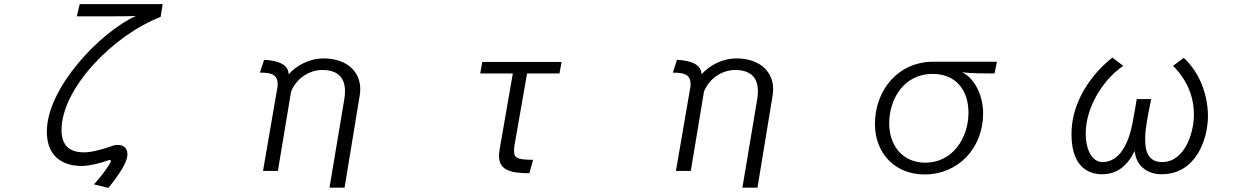

<svg xmlns="http://www.w3.org/2000/svg" viewBox="-20 -798 6040 930"><path d="M505 112C548 60 597 -10 597 -47V-50C597 -91 566 -96 549 -96H544C537 -96 524 -91 517 -89C480 -76 427 -60 386 -60C311 -60 278 -100 278 -168C278 -370 529 -628 758 -716L768 -778H366L352 -719H522C547 -719 614 -719 639 -721C467 -644 207 -373 207 -161C207 4 346 6 378 6C415 6 481 -12 500 -20C504 -22 508 -23 511 -23C515 -23 517 -21 517 -18C517 -9 479 48 435 95Z M1649 111 1722 -333C1724 -344 1725 -355 1725 -366C1725 -457 1653 -515 1548 -515C1478 -515 1416 -481 1378 -438C1378 -502 1284 -507 1259 -508L1239 -446C1284 -446 1325 -443 1325 -390C1325 -382 1324 -373 1322 -365L1254 30H1326L1390 -355C1417 -420 1479 -459 1541 -459C1620 -459 1651 -418 1651 -357C1651 -345 1650 -332 1648 -319L1576 111Z M2562 -24C2480 -24 2470 -35 2470 -68C2470 -75 2470 -84 2472 -94L2533 -442H2690L2700 -498H2316L2306 -442H2464L2401 -80C2398 -62 2397 -53 2397 -44C2397 22 2444 41 2544 41Z M3649 111 3722 -333C3724 -344 3725 -355 3725 -366C3725 -457 3653 -515 3548 -515C3478 -515 3416 -481 3378 -438C3378 -502 3284 -507 3259 -508L3239 -446C3284 -446 3325 -443 3325 -390C3325 -382 3324 -373 3322 -365L3254 30H3326L3390 -355C3417 -420 3479 -459 3541 -459C3620 -459 3651 -418 3651 -357C3651 -345 3650 -332 3648 -319L3576 111Z M4797 -442 4809 -499H4500C4331 -499 4218 -362 4218 -197C4218 -56 4315 47 4458 47C4622 47 4742 -81 4742 -249C4742 -347 4691 -427 4639 -448C4656 -446 4693 -443 4711 -443ZM4462 -10C4352 -10 4287 -93 4287 -201C4287 -310 4352 -440 4498 -440C4607 -440 4671 -365 4671 -252C4671 -128 4593 -10 4462 -10Z M5527 -129C5527 -174 5538 -229 5556 -318H5486C5480 -281 5472 -234 5466 -204C5448 -107 5405 -13 5320 -13C5271 -13 5239 -70 5239 -152C5239 -276 5321 -412 5421 -479L5368 -519C5349 -504 5170 -366 5170 -147C5170 38 5284 46 5318 46C5393 46 5442 3 5476 -67C5483 7 5539 46 5606 46C5773 46 5831 -123 5831 -237C5831 -274 5825 -413 5714 -518L5662 -479C5700 -441 5763 -364 5763 -243C5763 -153 5718 -13 5609 -13C5543 -13 5527 -64 5527 -119Z"/></svg>

Font: LINE Seed JP_OTF Regular
Style: Regular
Weight: 400
Designer: LY Corporation & Fontrix & Fontworks
Version: Version 1.002